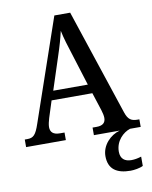

<svg xmlns="http://www.w3.org/2000/svg" viewBox="-101 -788 869 1099"><g transform="rotate(-10 334.0 -238.5)"><path d="M2 0H233V-44H207C168 -44 151 -60 151 -90C151 -104 156 -125 161 -141L192 -238H429L463 -133C468 -117 472 -100 472 -87C472 -58 454 -44 420 -44H396V0H546C492 14 440 66 440 130C440 205 487 237 568 237C588 237 622 232 641 222V168C619 175 600 178 583 178C545 178 520 160 520 118C520 55 566 13 606 0H668V-44H657C621 -44 603 -56 589 -97L384 -714H292L88 -121C67 -58 52 -44 17 -44H2ZM211 -291 273 -481C291 -535 303 -577 313 -621C322 -577 337 -529 355 -473L412 -291Z"/></g></svg>

Font: Noto Serif Lao SemiCondensed Medium
Style: Regular
Weight: 500
Width: 4
Designer: Monotype Design Team
Foundry: Monotype Imaging Inc.
Version: Version 2.003